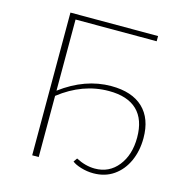

<svg xmlns="http://www.w3.org/2000/svg" viewBox="-100 -753 831 855"><g transform="rotate(15 315.5 -325.5)"><path d="M580 -202Q580 -143 558.5 -95.5Q537 -48 497.5 -20.5Q458 7 404 7Q375 7 347 -1.5Q319 -10 306 -21L318 -38Q362 -15 405 -15Q471 -15 511.5 -66Q552 -117 552 -197Q552 -280 508 -322.5Q464 -365 378 -365Q257 -365 151 -282V0H121V-658H525V-634H151V-306Q262 -389 382 -389Q478 -389 529 -340.5Q580 -292 580 -202Z"/></g></svg>

Font: Ysabeau SC Extralight
Style: Regular
Weight: 200
Designer: Christian Thalmann (Catharsis Fonts)
Version: Version 0.003